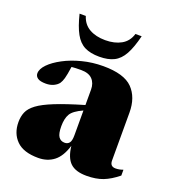

<svg xmlns="http://www.w3.org/2000/svg" viewBox="-135 -837 865 956"><g transform="rotate(20 297.0 -358.5)"><path d="M594 -45.5Q554.5 -13.5 517.8 0.8Q481 15 430.5 15Q373 15 344.8 -11.5Q316.5 -38 309.5 -99.5Q291 -39 256.8 -12.8Q222.5 13.5 174.5 13.5Q96 13.5 58.8 -23.8Q21.5 -61 21.5 -121Q21.5 -150.5 31.5 -174.2Q41.5 -198 70.5 -219.8Q99.5 -241.5 156 -264.2Q212.5 -287 306 -314.5V-396Q306 -430 286.5 -450.5Q267 -471 226.5 -471Q197 -471 176 -469Q169.5 -424 164.2 -405.8Q159 -387.5 151.5 -376.5Q142.5 -364 124.8 -355.5Q107 -347 84 -347Q53.5 -347 40.2 -356.5Q27 -366 27 -381Q27 -404.5 51.5 -429.8Q76 -455 117.8 -477.2Q159.5 -499.5 213 -513.2Q266.5 -527 324 -527Q434.5 -527 479.8 -480.8Q525 -434.5 525 -354V-100Q525 -69 554.5 -69Q574 -69 594 -76.5ZM229 -174.5Q229 -135 240.2 -118.8Q251.5 -102.5 272.5 -102.5Q288 -102.5 297 -113.5Q306 -124.5 306 -154.5V-285.5Q257 -263.5 243 -239.2Q229 -215 229 -174.5ZM287.5 -651.5Q337 -651.5 371.8 -671Q406.5 -690.5 419 -732H452Q436.5 -668.5 416.2 -631.8Q396 -595 365.2 -579.5Q334.5 -564 287.5 -564Q240.5 -564 209.8 -579.5Q179 -595 158.8 -631.8Q138.5 -668.5 123 -732H156Q169 -690.5 203.5 -671Q238 -651.5 287.5 -651.5Z"/></g></svg>

Font: Newsreader 72pt ExtraBold
Style: Regular
Weight: 800
Designer: Hugues Gentile
Foundry: Production Type
Version: Version 1.003; ttfautohint (v1.8.3)